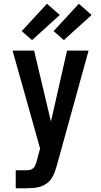

<svg xmlns="http://www.w3.org/2000/svg" viewBox="-20 -1005 540 1025"><path d="M64 0V-96H121Q131 -96 141.5 -98.5Q152 -101 159 -108.5Q166 -116 169.5 -125.5Q173 -135 176 -145L194 -212L125 -458L47 -735H162L252 -356L338 -735H453L283 -120Q278 -102 271.5 -84.5Q265 -67 254.5 -51.5Q244 -36 228.5 -25Q213 -14 195 -8.5Q177 -3 158.5 -1.5Q140 0 121 0ZM321 -791 266 -839 401 -985 469 -925ZM151 -791 96 -839 231 -985 299 -925Z"/></svg>

Font: Iosevka Algr
Style: Bold
Weight: 700
Monospace: yes
Designer: Belleve Invis
Foundry: Belleve Invis
Version: Version 26.0.2; ttfautohint (v1.8.3)